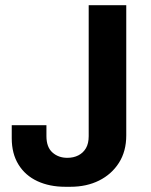

<svg xmlns="http://www.w3.org/2000/svg" viewBox="-20 -706 577 736"><path d="M230 10Q170 10 123.5 -11.5Q77 -33 51 -75Q25 -117 25 -176V-226H158V-184Q158 -142 181 -121.5Q204 -101 238 -101Q262 -101 280.5 -110.5Q299 -120 309.5 -138Q320 -156 320 -184V-686H464V-187Q464 -126 436 -82Q408 -38 360 -14Q312 10 250 10Z"/></svg>

Font: Chivo SemiBold
Style: Regular
Weight: 600
Designer: Hector Gatti
Foundry: Omnibus-Type
Version: Version 2.002